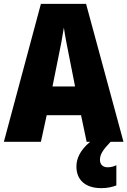

<svg xmlns="http://www.w3.org/2000/svg" viewBox="-20 -735 660 995"><path d="M429 0H447C393 45 376 89 376 128C376 198 423 240 505 240C539 240 565 233 583 226V121C572 127 556 132 538 132C513 132 498 117 498 94C498 66 511 44 553 0H620L426 -715H192L0 0H192L222 -138H400ZM340 -434 369 -287H252L282 -436C293 -487 305 -551 311 -592C317 -549 330 -483 340 -434Z"/></svg>

Font: Noto Sans Arabic UI Cn Bk
Style: Regular
Weight: 900
Width: 3
Designer: Monotype Design Team, Nadine Chahine and Nizar Qandah
Foundry: Monotype Imaging Inc.
Version: Version 2.010